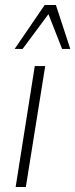

<svg xmlns="http://www.w3.org/2000/svg" viewBox="-20 -753 303 773"><path d="M43 0 120 -487H162L84 0ZM39 -556 160 -733H205L263 -556H230L175 -696L71 -556Z"/></svg>

Font: Nunito Sans 10pt Condensed ExtraLight
Style: Italic
Weight: 250
Width: 3
Italic angle: -9°
Designer: Vernon Adams
Foundry: Vernon Adams
Version: Version 3.101;gftools[0.9.27]